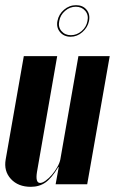

<svg xmlns="http://www.w3.org/2000/svg" viewBox="-36 -712 450 742"><path d="M189 -66Q164 -24 140 -7Q116 10 83 10Q34 10 6 -20.5Q-22 -51 -14 -96L56 -495H185L107 -48Q100 -5 119 -5Q128 -5 140.5 -14Q153 -23 164.5 -36.5Q176 -50 185 -65.5Q194 -81 197 -95L267 -495H388L301 0H179L191 -66ZM186 -631Q191 -657 211.5 -674.5Q232 -692 258 -692Q284 -692 298.5 -674.5Q313 -657 308 -631Q303 -606 282.5 -588Q262 -570 237 -570Q211 -570 196 -588Q181 -606 186 -631ZM193 -631Q188 -608 201.5 -592Q215 -576 238 -576Q261 -576 279.5 -592Q298 -608 302 -631Q307 -654 293.5 -670Q280 -686 257 -686Q234 -686 215.5 -670Q197 -654 193 -631Z"/></svg>

Font: Moniqa Black Ita Display
Style: Italic
Weight: 900
Italic angle: -10°
Designer: Rajesh Rajput
Foundry: Rajesh Rajput
Version: Version 1.000